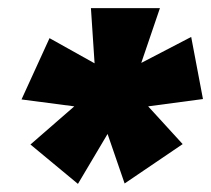

<svg xmlns="http://www.w3.org/2000/svg" viewBox="-20 -764 520 473"><path d="M480 -520 451 -673 328 -609 374 -744H204L213 -608L102 -670L33 -519L163 -502L55 -408L172 -311L245 -434L287 -312L430 -409L345 -502Z"/></svg>

Font: Fira Sans Heavy
Style: Italic
Weight: 900
Italic angle: -8°
Designer: bBox Type GmbH & Carrois Corporate GbR & Edenspiekermann AG
Foundry: bBox Type GmbH & Carrois Corporate GbR & Edenspiekermann AG
Version: Version 4.301;PS 004.301;hotconv 1.0.88;makeotf.lib2.5.64775